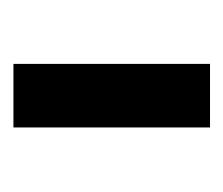

<svg xmlns="http://www.w3.org/2000/svg" viewBox="-44 -736 340 293"><g transform="rotate(-90 126.5 -590.0)"><path d="M78 -440V-740H175V-440Z"/></g></svg>

Font: IBM Plex Sans Hebrew Medium
Style: Regular
Weight: 500
Designer: Mike Abbink, Paul van der Laan, Pieter van Rosmalen, Yanek Iontef
Foundry: Bold Monday
Version: Version 1.2